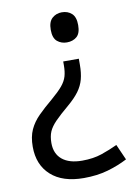

<svg xmlns="http://www.w3.org/2000/svg" viewBox="-84 -601 602 848"><g transform="rotate(-10 217.0 -177.0)"><path d="M292 -304Q292 -267 284.5 -239Q277 -211 259 -186.5Q241 -162 208 -134Q170 -102 148 -79.5Q126 -57 117 -36Q108 -15 108 15Q108 63 139.5 89Q171 115 229 115Q279 115 317 102Q355 89 389 73L420 143Q380 164 331.5 178Q283 192 223 192Q128 192 76 145Q24 98 24 17Q24 -28 38.5 -59.5Q53 -91 79.5 -117.5Q106 -144 142 -174Q176 -203 193 -223.5Q210 -244 216 -265Q222 -286 222 -314V-331H292ZM315 -478Q315 -441 297.5 -426Q280 -411 253 -411Q228 -411 210 -426Q192 -441 192 -478Q192 -514 210 -530Q228 -546 253 -546Q280 -546 297.5 -530Q315 -514 315 -478Z"/></g></svg>

Font: Noto Sans Canadian Aboriginal
Style: Regular
Weight: 400
Designer: Monotype Design Team, Typotheque's Kevin King
Foundry: Monotype Imaging Inc.
Version: Version 2.002